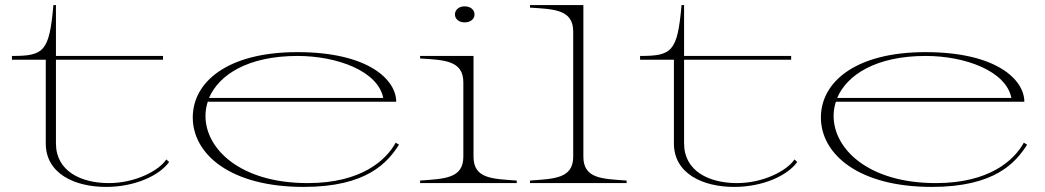

<svg xmlns="http://www.w3.org/2000/svg" viewBox="-20 -720 4108 755"><path d="M27 -485H160V-156C160 -37 274 15 397 15C511 15 607 -30 645 -83L634 -93C604 -48 511 0 408 0C300 0 200 -46 200 -156V-485H621V-500H200V-700H190C174 -516 152 -500 27 -500Z M1174 15C1423 15 1504 -81 1549 -151L1536 -159C1498 -90 1401 0 1190 0C925 0 788 -134 788 -264C788 -283 791 -302 797 -320H1538C1538 -405 1431 -515 1149 -515C875 -515 738 -398 738 -258C738 -115 884 15 1174 15ZM802 -335C841 -426 955 -500 1150 -500C1305 -500 1466 -441 1487 -335Z M1632 -10V0H2012V-10C1918 -17 1842 -16 1842 -104V-500H1632V-490C1726 -484 1802 -483 1802 -396V-104C1802 -18 1728 -17 1632 -10ZM1846 -663C1846 -681 1831 -695 1807 -695C1784 -695 1769 -681 1769 -663C1769 -646 1784 -632 1807 -632C1831 -632 1846 -646 1846 -663Z M2064 -10V0H2444V-10C2350 -17 2274 -16 2274 -104V-700H2064V-690C2158 -684 2234 -683 2234 -596V-104C2234 -18 2160 -17 2064 -10Z M2497 -485H2630V-156C2630 -37 2744 15 2867 15C2981 15 3077 -30 3115 -83L3104 -93C3074 -48 2981 0 2878 0C2770 0 2670 -46 2670 -156V-485H3091V-500H2670V-700H2660C2644 -516 2622 -500 2497 -500Z M3644 15C3893 15 3974 -81 4019 -151L4006 -159C3968 -90 3871 0 3660 0C3395 0 3258 -134 3258 -264C3258 -283 3261 -302 3267 -320H4008C4008 -405 3901 -515 3619 -515C3345 -515 3208 -398 3208 -258C3208 -115 3354 15 3644 15ZM3272 -335C3311 -426 3425 -500 3620 -500C3775 -500 3936 -441 3957 -335Z"/></svg>

Font: Sprat Extended Thin
Style: Regular
Weight: 100
Width: 9
Designer: Ethan Nakache
Foundry: Collletttivo
Version: Version 2.000;Glyphs 3.2 (3217)